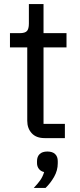

<svg xmlns="http://www.w3.org/2000/svg" viewBox="-20 -679 391 944"><path d="M299 0H199Q158 0 136 -24Q114 -48 114 -85V-446H29V-516H77Q103 -516 112.5 -526.5Q122 -537 122 -563V-659H194V-516H307V-446H194V-70H299ZM213 66Q238 66 251 78.5Q264 91 264 113V124Q264 159 246 190.5Q228 222 204 245H146Q166 224 178 207Q190 190 197 167Q180 163 171 151Q162 139 162 123V113Q162 91 175 78.5Q188 66 213 66Z"/></svg>

Font: IBM Plex Sans
Style: Regular
Weight: 400
Designer: Mike Abbink, Paul van der Laan, Pieter van Rosmalen
Foundry: Bold Monday
Version: Version 3.201